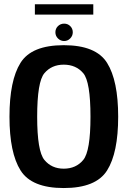

<svg xmlns="http://www.w3.org/2000/svg" viewBox="-20 -898 618 922"><path d="M286 5Q441 5 494.2 -79.5Q547.5 -164 547.5 -337.5Q547.5 -511 494.2 -596Q441 -681 286 -681Q131.5 -681 78.5 -596.2Q25.5 -511.5 25.5 -337.5Q25.5 -164 78.8 -79.5Q132 5 286 5ZM286 -88Q228 -88 193.2 -130Q158.5 -172 158.5 -337.5Q158.5 -505.5 193.2 -546.5Q228 -587.5 286 -587.5Q345 -587.5 379.8 -546.5Q414.5 -505.5 414.5 -337.5Q414.5 -172 379.8 -130Q345 -88 286 -88ZM288 -701Q305 -701 317.2 -713.5Q329.5 -726 329.5 -743Q329.5 -760.5 317.5 -772.5Q305.5 -784.5 288 -784.5Q270.5 -784.5 258.2 -772.5Q246 -760.5 246 -743Q246 -725.5 258.5 -713.2Q271 -701 288 -701ZM147.5 -828H428V-877.5H147.5Z"/></svg>

Font: Anybody SemiCondensed SemiBold
Style: Regular
Weight: 600
Width: 4
Version: Version 1.113;gftools[0.9.25]